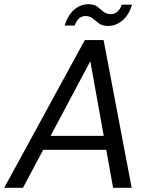

<svg xmlns="http://www.w3.org/2000/svg" viewBox="-34 -890 718 910"><path d="M-14 0 368 -700H457L590 0H502L394 -600L75 0ZM118 -180 153 -246H503L514 -180ZM272 -769Q288 -819 318 -844.5Q348 -870 385 -870Q412 -870 427 -858.5Q442 -847 456 -835Q470 -823 492 -823Q508 -823 522 -834.5Q536 -846 543 -868H592Q577 -819 546.5 -793Q516 -767 478 -767Q451 -767 435 -779Q419 -791 405.5 -802.5Q392 -814 371 -814Q354 -814 341 -803Q328 -792 320 -769Z"/></svg>

Font: DM Sans 16pt
Style: Italic
Weight: 400
Italic angle: -10°
Version: Version 4.004;gftools[0.9.30]